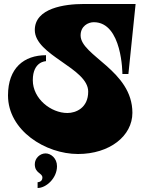

<svg xmlns="http://www.w3.org/2000/svg" viewBox="-20 -720 718 960"><path d="M397 -700C305 -700 154 -680 154 -570C154 -443 421 -380 421 -262C421 -180 359 -155 317 -155C235 -155 144 -226 144 -319C144 -414 210 -414 210 -414V-444C100 -444 20 -380 20 -243C20 -67 208 50 370 50C528 50 642 -40 642 -156C642 -368 383 -441 383 -543C383 -589 420 -609 449 -609C592 -609 592 -350 592 -350H622L658 -700ZM208 47C180 47 154 71 154 101C154 147 192 144 192 168C192 191 168 191 168 191V220C211 220 265 171 265 111C265 71 234 47 208 47Z"/></svg>

Font: Ouroboros
Style: Regular
Weight: 400
Designer: Ariel Martín Pérez
Foundry: Velvetyne Type Foundry
Version: Version 2.001;hotconv 1.0.109;makeotfexe 2.5.65596